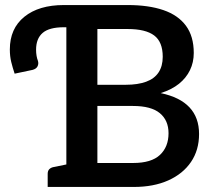

<svg xmlns="http://www.w3.org/2000/svg" viewBox="-20 -741 837 761"><path d="M243 0V-721H486Q569 -721 627.5 -701Q686 -681 717 -639Q748 -597 748 -531Q748 -494 733 -463Q718 -432 689.5 -409Q661 -386 617 -372Q693 -356 731 -315.5Q769 -275 769 -210Q769 -146 737 -99Q705 -52 647 -26Q589 0 510 0ZM366 -95H508Q580 -95 614 -127Q648 -159 648 -213Q648 -264 613.5 -292.5Q579 -321 507 -321H366ZM366 -405H479Q526 -405 559 -417Q592 -429 608.5 -454Q625 -479 625 -516Q625 -575 591 -600.5Q557 -626 486 -626H366ZM169 0V-52Q169 -64 175.5 -70.5Q182 -77 193 -79L257 -92L269 0ZM38 -449Q30 -473 24.5 -495.5Q19 -518 19 -545Q19 -628 76.5 -674.5Q134 -721 233 -721H243V-633H233Q175 -633 149 -610.5Q123 -588 123 -544Q123 -531 125 -519.5Q127 -508 130 -501Q134 -489 129 -478.5Q124 -468 109 -464Z"/></svg>

Font: Aleo SemiBold
Style: Regular
Weight: 600
Designer: Alessio Laiso
Foundry: Alessio Laiso
Version: Version 2.001;gftools[0.9.29]